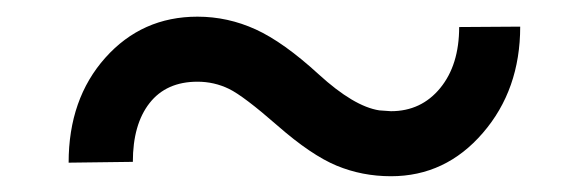

<svg xmlns="http://www.w3.org/2000/svg" viewBox="-20 -412 720 235"><path d="M616.7 -379.4Q616.7 -302.2 571 -249.3Q525.4 -196.3 458.5 -196.3Q423.3 -196.3 392.1 -209.2Q360.8 -222.2 319.6 -258.3Q278.3 -294.4 260.3 -303.2Q242.2 -312 221.7 -312Q183.6 -312 163.1 -285.9Q142.6 -259.8 142.6 -213.9L64 -212.9Q64 -291 108.9 -341.3Q153.8 -391.6 221.7 -391.6Q258.8 -391.6 293 -376Q327.1 -360.4 370.1 -321Q413.1 -281.7 444.3 -276.9L458.5 -275.9Q495.6 -275.9 518.8 -304.2Q542 -332.5 542 -378.9Z"/></svg>

Font: RobotoSquareBracket
Style: Square-Bracket
Weight: 400
Version: Version 2.137; 2017